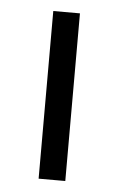

<svg xmlns="http://www.w3.org/2000/svg" viewBox="-40 -471 310 502"><g transform="rotate(5 114.5 -220.0)"><path d="M80 0V-440H150V0Z"/></g></svg>

Font: Glacial Indifference
Style: Regular
Weight: 400
Designer: Alfredo Marco Pradil
Version: Version 1.00